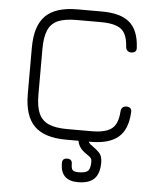

<svg xmlns="http://www.w3.org/2000/svg" viewBox="-57 -693 781 946"><g transform="rotate(5 333.0 -220.0)"><path d="M408.5 0C408.5 0 288.5 0 288.5 0C216 0 163.5 -16.5 130 -50C96.5 -83.5 80 -136 80 -208.5C80 -208.5 80 -208.5 80 -208.5C80 -208.5 80 -436 80 -436C80 -509 96.5 -562 130 -595C163 -628 215.5 -644.5 287.5 -644.5C287.5 -644.5 287.5 -644.5 287.5 -644.5C287.5 -644.5 408.5 -644.5 408.5 -644.5C470 -644.5 515.5 -632 545.5 -606.5C575.5 -581 592 -540 595 -483.5C595 -483.5 595 -483.5 595 -483.5C596 -474.5 594.5 -467.5 590 -463C585.5 -458.5 578.5 -456 570 -456C570 -456 570 -456 570 -456C553.5 -456 544 -465 542.5 -482.5C542.5 -482.5 542.5 -482.5 542.5 -482.5C540 -524 529 -552.5 508.5 -568.5C488 -584 455 -592 408.5 -592C408.5 -592 408.5 -592 408.5 -592C408.5 -592 287.5 -592 287.5 -592C249 -592 218.5 -587 196 -577.5C173.5 -567.5 157 -551 147.5 -528.5C137.5 -505.5 132.5 -474.5 132.5 -436C132.5 -436 132.5 -436 132.5 -436C132.5 -436 132.5 -208.5 132.5 -208.5C132.5 -170 137.5 -139 147.5 -116.5C157.5 -94 174 -77.5 196.5 -67.5C219 -57.5 250 -52.5 288.5 -52.5C288.5 -52.5 288.5 -52.5 288.5 -52.5C288.5 -52.5 408.5 -52.5 408.5 -52.5C455 -52.5 488 -60.5 508.5 -76.5C529 -92 540 -120.5 542.5 -162C542.5 -162 542.5 -162 542.5 -162C544 -179.5 553.5 -188.5 570 -188.5C570 -188.5 570 -188.5 570 -188.5C578.5 -188.5 585.5 -186 590 -181.5C594.5 -176.5 596 -169.5 595 -161C595 -161 595 -161 595 -161C592 -104.5 575.5 -64 545.5 -38.5C515.5 -13 470 0 408.5 0C408.5 0 408.5 0 408.5 0ZM363.5 203.5C363.5 203.5 363.5 203.5 363.5 203.5C306 203.5 277 174.5 277 117C277 117 277 117 277 117C277 100.5 285 92.5 301.5 92.5C301.5 92.5 301.5 92.5 301.5 92.5C318 92.5 326 100.5 326 117C326 117 326 117 326 117C326 132 328.5 142 333.5 147C338.5 152 348.5 154.5 363.5 154.5C363.5 154.5 363.5 154.5 363.5 154.5C386 154.5 401.5 150.5 409.5 142.5C417 134.5 421 119.5 421 97C421 97 421 97 421 97C421 90 419.5 84.5 416.5 80C413.5 76 407 70.5 396.5 63.5C396.5 63.5 396.5 63.5 396.5 63.5C390 59.5 383.5 54.5 376 48C368.5 41.5 362 33.5 356.5 23C351 13 348 0.5 348 -15C348 -15 348 -15 348 -15C348 -31.5 356 -39.5 372.5 -39.5C372.5 -39.5 372.5 -39.5 372.5 -39.5C389 -39.5 397 -31.5 397 -15C397 -15 397 -15 397 -15C397 -6.5 398.5 0 402 4.5C405.5 9.5 412.5 15.5 423.5 23C423.5 23 423.5 23 423.5 23C432.5 29 442.5 37.5 453.5 48C464.5 59 470 75.5 470 97C470 97 470 97 470 97C470 133.5 461.5 160 444.5 177.5C427 195 400 203.5 363.5 203.5Z"/></g></svg>

Font: Jura-Fortis-Regular
Style: Regular
Weight: 500
Designer: Daniel Johnson, Alexei Vanyashin, Mirko Velimirovic
Foundry: Daniel Johnson
Version: ""